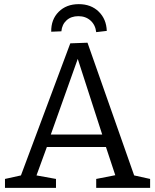

<svg xmlns="http://www.w3.org/2000/svg" viewBox="-20 -906 749 926"><path d="M250 -43V0H4V-43L81 -60L319 -697L402 -700L627 -60L704 -43V0H444V-43L536 -61L491 -197H206L156 -60ZM225 -257H473L355 -622ZM360 -886Q419 -886 456 -850Q493 -814 495 -757L444 -751Q440 -786 416.5 -807Q393 -828 358 -828Q323 -828 301 -808Q279 -788 276 -755L227 -753Q226 -812 263 -849Q300 -886 360 -886Z"/></svg>

Font: Bitter
Style: Regular
Weight: 400
Designer: Sol Matas, and Bitter project Authors
Foundry: Sol Matas
Version: Version 2.001